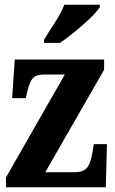

<svg xmlns="http://www.w3.org/2000/svg" viewBox="-20 -786 482 806"><path d="M5 0H424L429 -181H374L368 -146Q360 -98 344 -80.5Q328 -63 293 -63H170L417 -493V-536H42L31 -374H88L95 -403Q105 -444 118.5 -458.5Q132 -473 161 -473H252L5 -41ZM165 -606H232Q275 -635 329 -682.5Q383 -730 399 -756V-766H250Q237 -732 210.5 -691.5Q184 -651 165 -619Z"/></svg>

Font: Noto Serif ExtraCondensed Extra
Style: Regular
Weight: 800
Width: 3
Designer: Monotype Design Team
Foundry: Monotype Imaging Inc.
Version: Version 1.002